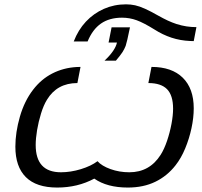

<svg xmlns="http://www.w3.org/2000/svg" viewBox="-20 -842 916 872"><path d="M859.9 -655.3 843.8 -655.8Q798.8 -657.7 758.8 -670.9Q718.8 -684.1 680.7 -708.5Q632.8 -738.3 600.8 -750Q568.8 -761.7 534.2 -761.7Q477.1 -761.7 438.7 -735.1Q400.4 -708.5 377.9 -653.8H314.9Q335 -706.1 370.1 -743.7Q405.3 -781.2 451.9 -801.8Q498.5 -822.3 552.2 -822.3Q573.7 -822.3 593.8 -817.9Q613.8 -813.5 638.7 -802.2Q663.6 -791 699.7 -770.5Q722.2 -757.8 742.2 -748.5Q762.2 -739.3 781.7 -732.9Q804.7 -725.6 826.9 -722.2Q849.1 -718.8 872.1 -718.8ZM570.3 -717.8Q563.5 -683.1 558.3 -662.1Q553.2 -641.1 550.8 -633.8Q544.9 -618.7 536.1 -605Q527.3 -591.3 506.3 -566.4H454.6Q480 -590.3 493.9 -611.1Q507.8 -631.8 511.2 -648.9H473.1L486.8 -717.8ZM766.1 -348.6Q766.1 -408.7 738.8 -436.8Q711.4 -464.8 653.8 -464.8L668 -538.1Q760.3 -538.1 810.1 -489Q859.9 -439.9 859.9 -350.1Q859.9 -307.1 849.6 -259.5Q839.4 -211.9 821 -167.7Q802.7 -123.5 777.3 -91.3Q739.3 -42.5 685.3 -16.4Q631.3 9.8 560.5 9.8Q466.3 9.8 408.2 -30.8Q332.5 9.8 239.7 9.8Q145 9.8 97.4 -37.6Q49.8 -85 49.8 -175.8Q49.8 -240.7 70.3 -312Q90.8 -383.3 130.4 -434.6Q167 -482.4 217.5 -508.3Q268.1 -534.2 328.1 -537.6L345.7 -538.1L331.5 -464.8Q239.3 -464.8 193.4 -389.2Q177.7 -363.8 166.3 -326.4Q154.8 -289.1 148.4 -251Q142.1 -212.9 142.1 -183.6Q142.1 -59.6 256.8 -59.6Q300.8 -59.6 347.2 -73.7Q393.6 -87.9 422.9 -109.9Q441.9 -88.4 481.9 -74Q522 -59.6 567.4 -59.6Q659.2 -59.6 709.5 -138.7Q726.1 -165 738.8 -202.6Q751.5 -240.2 758.8 -279.3Q766.1 -318.4 766.1 -348.6Z"/></svg>

Font: Arimo
Style: Italic
Weight: 400
Italic angle: -12°
Designer: Steve Matteson
Foundry: Monotype Imaging Inc.
Version: Version 1.33